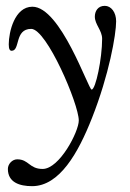

<svg xmlns="http://www.w3.org/2000/svg" viewBox="-20 -454 447 658"><path d="M7 125C7 171 47 184 90 184C184 184 248 70 295 -49C354 -198 378 -336 378 -381C378 -412 361 -434 339 -434C315 -434 305 -415 305 -397C305 -370 330 -350 330 -321C330 -254 308 -147 294 -147C283 -147 188 -431 91 -431C30 -431 10 -344 10 -302C10 -285 14 -280 20 -280C50 -280 29 -355 87 -355C140 -355 250 -97 250 -41C250 -3 184 125 126 125C80 125 79 92 39 92C22 92 7 108 7 125Z"/></svg>

Font: OFL Sorts Mill Goudy
Style: Italic
Weight: 500
Italic angle: -6°
Version: Version 003.000